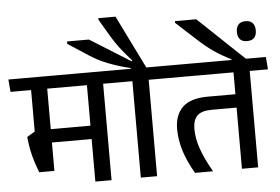

<svg xmlns="http://www.w3.org/2000/svg" viewBox="-81 -1030 1627 1115"><g transform="rotate(-5 732.5 -472.0)"><path d="M525 -587.5H430.5V0H525ZM384 -562H631.5L625.5 -634.5H378ZM529 -562 523 -634.5H-21L-15 -562ZM471.5 -326H135.5V-248H471.5ZM199 -589H105V-271H199ZM110.5 -82.5H199V-320.5H105.5L59 -292.5Q63 -251 70 -216Q77 -181 87.2 -148.5Q97.5 -116 110.5 -82.5Z M790.5 0V-587.5H695.5V0ZM896.5 -562 890.5 -634.5H588.5L596 -562ZM465 -825H337.5V-811L462 -730Q485 -715.5 510.2 -702.5Q535.5 -689.5 564 -678.5Q592.5 -667.5 624.2 -657.5Q656 -647.5 692.5 -639V-619H785V-630.5L630.5 -944H530.5V-934.5L583.5 -844.5Q599.5 -817 616 -792.8Q632.5 -768.5 653.8 -742.2Q675 -716 705.5 -682L701.5 -677.5Z M1379.5 -587.5H1285V0H1379.5ZM1238.5 -562H1486L1480 -634.5H1232.5ZM857 -562H1435.5L1429.5 -634.5H851ZM1011.5 0H1116.5Q1073 -76 1051.5 -137.2Q1030 -198.5 1030 -254Q1030 -306.5 1055.5 -331.5Q1081 -356.5 1140 -356.5H1322V-434.5H1124Q1022.5 -434.5 976.2 -389Q930 -343.5 930 -262.5Q930 -199 950.2 -134.5Q970.5 -70 1011.5 0Z M972 -888V-878L1088 -771.5Q1113 -748.5 1134.8 -730.8Q1156.5 -713 1178.8 -697.5Q1201 -682 1225.5 -667.8Q1250 -653.5 1280 -638V-619H1368.5V-630.5Q1352.5 -645.5 1325.2 -671Q1298 -696.5 1265.8 -727.2Q1233.5 -758 1200.8 -789Q1168 -820 1140.5 -846Q1113 -872 1096 -888ZM1379.5 -736Q1408.5 -736 1421.8 -751.2Q1435 -766.5 1435 -791.5V-795.5Q1435 -820.5 1421.8 -836.2Q1408.5 -852 1379.5 -852Q1351.5 -852 1338.2 -836.2Q1325 -820.5 1325 -795.5V-791.5Q1325 -766.5 1338.2 -751.2Q1351.5 -736 1379.5 -736Z"/></g></svg>

Font: Anek Devanagari Medium
Style: Regular
Weight: 500
Designer: Kailash Malviya (Devanagari) & Yesha Goshar (Latin)
Foundry: Ek Type
Version: Version 1.003